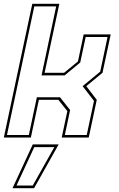

<svg xmlns="http://www.w3.org/2000/svg" viewBox="-32 -720 622 1005"><path d="M-12 0 137 -700H278.5L201.5 -339H303.5L376 -398.5L406 -540H547.5L504.5 -339L419.5 -269L474.5 -197.5L432.5 0H291L320.5 -138.5L273.5 -197.5H171.5L129.5 0ZM4.5 -13.5H119L161 -211H282L335 -144L307.5 -13.5H422L460 -192L400.5 -269L492.5 -345L531 -526.5H416.5L388 -393L306.5 -325.5H185.5L262 -686.5H147.5ZM33.5 265 139.5 36H275L146.5 265ZM54.5 251H139.5L252.5 50H147.5Z"/></svg>

Font: Tourney Thin
Style: Italic
Weight: 100
Italic angle: -12°
Designer: Tyler Finck
Foundry: Etcetera Type Co
Version: Version 1.015